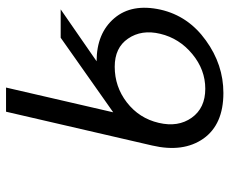

<svg xmlns="http://www.w3.org/2000/svg" viewBox="-82 -678 760 636"><g transform="rotate(-90 298.0 -360.0)"><path d="M504 -209Q519 -271 488 -316Q458 -360 395 -360Q329 -360 277 -320Q224 -279 209 -214Q194 -150 226 -105Q258 -60 322 -60Q385 -60 437 -103Q489 -146 504 -209ZM584 -208Q563 -116 482 -58Q402 0 308 0Q204 0 157 -66Q110 -133 134 -236L246 -720H326L244 -365L491 -539H585L413 -420Q506 -420 556 -361Q605 -303 584 -208Z"/></g></svg>

Font: Miedinger
Style: Italic
Weight: 400
Italic angle: -13°
Version: Version 001.000